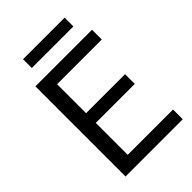

<svg xmlns="http://www.w3.org/2000/svg" viewBox="-252 -969 1071 1071"><g transform="rotate(-45 284.0 -433.5)"><path d="M534.2 -76.7V0H82.5V-710.9H529.3V-633.8H176.8V-405.3H484.4V-328.6H176.8V-76.7ZM468.8 -866.7V-797.4H141.1V-866.7Z"/></g></svg>

Font: Vazirmatn FD
Style: Regular
Weight: 400
Designer: Saber Rastikerdar
Foundry: Saber Rastikerdar
Version: Version 33.001